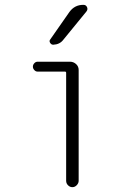

<svg xmlns="http://www.w3.org/2000/svg" viewBox="-20 -775 540 795"><path d="M135.7 -478.5Q127.9 -478.5 122.1 -484.9Q116.2 -491.2 116.2 -499Q116.2 -506.8 122.1 -513.2Q127.9 -519.5 135.7 -519.5H269.5Q284.2 -519.5 294.9 -509.8Q305.7 -500 305.7 -485.4V-26.4Q305.7 -16.6 297.9 -8.3Q290 0 279.8 0Q269.5 0 261.7 -7.8Q253.9 -15.6 253.9 -26.4V-473.6Q253.9 -478.5 249 -478.5ZM324.2 -754.9H326.2Q335.9 -754.9 340.3 -745.6Q344.7 -736.3 337.9 -727.5L242.2 -610.4Q227.5 -590.8 200.2 -589.8Q192.4 -589.8 187.5 -597.7Q182.6 -605.5 188.5 -612.3L267.6 -725.6Q289.1 -754.9 324.2 -754.9Z"/></svg>

Font: Rounded-L Mgen+ 1mn light
Style: Regular
Weight: 200
Designer: [Source Han Sans]
Ryoko NISHIZUKA  (kana & ideographs); Paul D. Hunt (Latin, Greek & Cyrillic); Wenlong ZHANG  (bopomofo
Version: Version 1.059.20150602